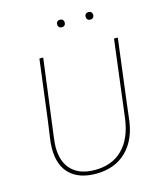

<svg xmlns="http://www.w3.org/2000/svg" viewBox="-119 -887 820 977"><g transform="rotate(-15 291.5 -398.5)"><path d="M510 -312 500 -229Q489 -118 427.5 -57Q366 4 266 4Q177 4 129 -42.5Q81 -89 81 -176Q81 -205 85 -229L98 -322L138 -637H158L105 -229Q101 -195 101 -180Q101 -101 143.5 -58.5Q186 -16 265 -16Q356 -16 411 -71Q466 -126 480 -229L531 -637H551ZM310 -781Q310 -772 304.5 -766.5Q299 -761 290 -761Q281 -761 275.5 -766.5Q270 -772 270 -781Q270 -790 275.5 -795.5Q281 -801 290 -801Q299 -801 304.5 -795.5Q310 -790 310 -781ZM460 -781Q460 -772 454.5 -766.5Q449 -761 440 -761Q431 -761 425.5 -766.5Q420 -772 420 -781Q420 -790 425.5 -795.5Q431 -801 440 -801Q449 -801 454.5 -795.5Q460 -790 460 -781Z"/></g></svg>

Font: Luna Sans Thin
Style: Italic
Weight: 250
Italic angle: -7°
Designer: Juan Pablo del Peral
Foundry: Huerta Tipografica
Version: Version 2.001; ttfautohint (v1.5)